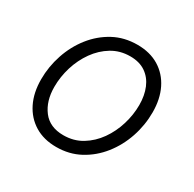

<svg xmlns="http://www.w3.org/2000/svg" viewBox="-128 -684 840 832"><g transform="rotate(30 292.0 -268.0)"><path d="M249 11.7Q186.5 11.7 141.1 -16.1Q95.7 -43.9 71 -93.8Q46.4 -143.6 46.4 -210Q46.4 -273.4 66.7 -334Q86.9 -394.5 125 -442.9Q163.1 -491.2 215.8 -519.8Q268.6 -548.3 334 -548.3Q396.5 -548.3 441.9 -520.8Q487.3 -493.2 512 -443.4Q536.6 -393.6 536.6 -327.1Q536.6 -262.7 516.1 -202.1Q495.6 -141.6 457.5 -93.5Q419.4 -45.4 366.7 -16.8Q314 11.7 249 11.7ZM250.5 -47.9Q302.2 -47.9 343 -72.8Q383.8 -97.7 412.4 -138.2Q440.9 -178.7 455.8 -227.8Q470.7 -276.9 470.7 -325.7Q470.7 -373 455.3 -409.9Q439.9 -446.8 409.2 -468Q378.4 -489.3 332 -489.3Q281.2 -489.3 240.7 -464.8Q200.2 -440.4 171.4 -399.9Q142.6 -359.4 127.4 -310.1Q112.3 -260.7 112.3 -210.4Q112.3 -139.6 147.2 -93.8Q182.1 -47.9 250.5 -47.9Z"/></g></svg>

Font: Inter 17pt Light
Style: Italic
Weight: 300
Italic angle: -9.3988°
Version: Version 4.001;git-66647c0bb